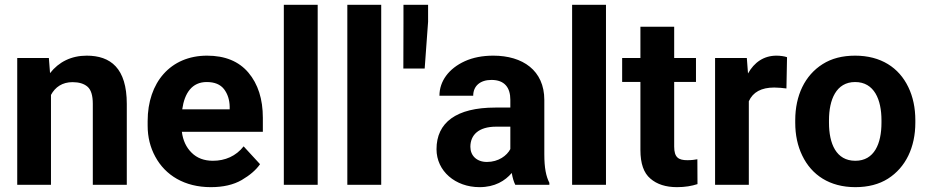

<svg xmlns="http://www.w3.org/2000/svg" viewBox="-20 -770 3866 800"><path d="M282.2 -427.7C309.1 -427.7 330.1 -421.4 344.7 -408.7C359.4 -396 366.7 -372.1 366.7 -337.4V0H508.3V-336.9C508.3 -485.8 440.9 -538.1 341.3 -538.1C277.3 -538.1 225.1 -512.2 188.5 -465.3L183.6 -528.3H51.8V0H192.4V-374.5C210 -407.2 239.7 -427.7 282.2 -427.7Z M858.4 9.8C909.7 9.8 952.6 0 987.3 -20C1021.5 -40 1046.9 -62 1063.5 -85.9L995.1 -160.2C963.4 -119.6 918 -100.1 867.2 -100.1C830.6 -100.1 800.8 -111.3 778.3 -133.8C755.9 -155.8 742.2 -185.1 737.8 -220.7H1075.2V-279.3C1075.2 -356.9 1055.2 -419.9 1015.1 -467.3C975.1 -514.6 917.5 -538.1 842.8 -538.1C689.9 -538.1 595.2 -425.8 595.2 -265.6V-246.1C595.2 -198.7 606 -155.8 627 -117.2C668.9 -39.6 749 9.8 858.4 9.8ZM841.3 -428.2C874 -428.2 897.9 -418.5 913.6 -398.4C928.7 -378.4 936.5 -354 937 -325.2V-314.5H739.3C749 -382.8 780.3 -428.2 841.3 -428.2Z M1162.6 -750V0H1303.7V-750Z M1427.2 -750V0H1568.4V-750Z M1661.1 -750V-671.9L1660.6 -484.4H1749.5L1763.7 -679.2V-750Z M2269 0V-8.3C2255.4 -35.2 2248 -69.3 2248 -127.4V-353.5C2248 -476.6 2157.7 -538.1 2035.6 -538.1C1990.2 -538.1 1950.7 -530.3 1917 -515.1C1849.6 -484.4 1811 -431.6 1811 -371.1H1951.7C1951.7 -411.6 1980.5 -437 2027.8 -437C2082.5 -437 2106.4 -404.8 2106.4 -354.5V-321.8H2043.5C1881.3 -321.8 1798.8 -259.3 1798.8 -148.4C1798.8 -57.1 1877.4 9.8 1978 9.8C2042 9.8 2084.5 -16.6 2112.3 -49.3C2115.7 -29.3 2120.6 -12.7 2127 0ZM2008.8 -95.2C1966.3 -95.2 1939.9 -121.6 1939.9 -158.2C1939.9 -206.5 1972.7 -242.2 2047.4 -242.2H2106.4V-148.9C2092.3 -121.6 2057.1 -95.2 2008.8 -95.2Z M2363.8 -750V0H2504.9V-750Z M2789.1 -528.3V-658.7H2648.4V-528.3H2572.3V-428.7H2648.4V-145C2648.4 -88.9 2662.1 -49.3 2689.9 -25.9C2717.3 -2 2754.4 9.8 2800.8 9.8C2834.5 9.8 2862.3 4.9 2886.2 -2.9L2885.7 -106.4C2875.5 -104.5 2861.8 -102.5 2844.2 -102.5C2807.1 -102.5 2789.1 -113.8 2789.1 -159.2V-428.7H2879.9V-528.3Z M3259.3 -531.7C3249 -535.6 3230.5 -538.1 3215.3 -538.1C3162.6 -538.1 3122.6 -510.3 3096.7 -463.9L3091.8 -528.3H2959.5V0H3100.1V-348.1C3117.2 -386.2 3152.3 -405.3 3206.1 -405.3C3221.7 -405.3 3243.2 -403.3 3256.8 -401.4Z M3293.5 -258.8C3293.5 -207.5 3303.2 -162.1 3322.8 -121.6C3361.8 -40.5 3437 9.8 3543.9 9.8C3597.2 9.8 3642.6 -2 3679.7 -25.4C3753.9 -72.3 3793.9 -156.7 3793.9 -258.8V-269C3793.9 -320.3 3784.2 -366.7 3764.6 -407.2C3725.6 -488.3 3650.4 -538.1 3543 -538.1C3489.7 -538.1 3444.8 -526.4 3407.7 -502.9C3333.5 -456.1 3293.5 -372.1 3293.5 -269ZM3434.1 -269C3434.1 -354.5 3463.9 -428.2 3543 -428.2C3623 -428.2 3652.8 -354.5 3652.8 -269V-258.8C3652.8 -171.4 3623 -100.1 3543.9 -100.1C3463.9 -100.1 3434.1 -171.4 3434.1 -258.8Z"/></svg>

Font: Vazirmatn
Style: Bold
Weight: 700
Designer: Saber Rastikerdar
Foundry: Saber Rastikerdar
Version: Version 33.003